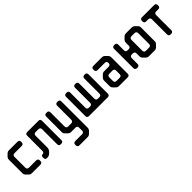

<svg xmlns="http://www.w3.org/2000/svg" viewBox="212 -1592 2919 2919"><g transform="rotate(-45 1671.5 -132.5)"><path d="M103 -12Q123 8 152 8H335Q375 8 375 -32V-43Q375 -83 335 -83H181Q141 -83 141 -123V-354Q141 -394 181 -394H335Q375 -394 375 -434V-445Q375 -485 335 -485H152Q123 -485 103 -465L70 -432Q50 -412 50 -383V-94Q50 -65 70 -45Z M440 -31Q440 9 480 9H481Q522 9 550 -19L567 -36Q595 -64 595 -103V-354Q595 -394 635 -394H695Q735 -394 735 -354V-32Q735 8 775 8H785Q825 8 825 -32V-445Q825 -485 785 -485H545Q505 -485 505 -445V-121Q505 -81 473 -81Q440 -81 440 -41Z M924 180Q924 220 964 220H1139Q1168 220 1188 200L1221 167Q1241 147 1241 118V-445Q1241 -485 1201 -485H1190Q1150 -485 1150 -445V-144Q1150 -104 1110 -104H1046Q1006 -104 1006 -144V-445Q1006 -485 966 -485H955Q915 -485 915 -445V-115Q915 -86 935 -66L968 -33Q988 -13 1017 -13H1110Q1150 -13 1150 27V89Q1150 129 1110 129H964Q924 129 924 169Z M1341 -32Q1341 8 1381 8H1784Q1824 8 1824 -32V-445Q1824 -485 1784 -485H1774Q1734 -485 1734 -445V-123Q1734 -83 1694 -83H1665Q1625 -83 1625 -123V-445Q1625 -485 1585 -485H1575Q1535 -485 1535 -445V-123Q1535 -83 1495 -83H1471Q1431 -83 1431 -123V-445Q1431 -485 1391 -485H1381Q1341 -485 1341 -445Z M1977 -12Q1997 8 2026 8H2212Q2252 8 2252 -32V-383Q2252 -412 2232 -432L2199 -465Q2179 -485 2150 -485H1967Q1927 -485 1927 -445V-434Q1927 -394 1967 -394H2121Q2161 -394 2161 -354V-351Q2161 -311 2121 -311H2026Q1997 -311 1977 -291L1945 -259Q1924 -238 1924 -210V-94Q1924 -65 1944 -45ZM2015 -114V-189Q2015 -229 2055 -229H2121Q2161 -229 2161 -189V-114Q2161 -74 2121 -74H2055Q2015 -74 2015 -114Z M2413 9H2423Q2463 9 2463 -31V-154Q2463 -194 2503 -194H2525Q2565 -194 2565 -154V-93Q2565 -64 2585 -44L2618 -11Q2638 9 2667 9H2791Q2820 9 2840 -11L2872 -43Q2894 -65 2892 -93V-383Q2894 -412 2872 -433L2840 -465Q2820 -485 2791 -485H2667Q2638 -485 2618 -465L2585 -432Q2565 -412 2565 -383V-324Q2565 -284 2525 -284H2503Q2463 -284 2463 -324V-445Q2463 -485 2423 -485H2413Q2373 -485 2373 -445V-31Q2373 9 2413 9ZM2656 -122V-354Q2656 -394 2696 -394H2761Q2801 -394 2801 -354V-122Q2801 -82 2761 -82H2696Q2656 -82 2656 -122Z M3097 -32Q3097 8 3137 8H3148Q3188 8 3188 -32V-355Q3188 -395 3228 -395H3273Q3313 -395 3313 -435V-445Q3313 -485 3273 -485H3012Q2972 -485 2972 -445V-435Q2972 -395 3012 -395H3057Q3097 -395 3097 -355Z"/></g></svg>

Font: WDXL Lubrifont SC
Style: Regular
Weight: 400
Designer: [WDXL Lubrifont] Copyright 2020-2022 (c) NightFurySL2001, Skr-ZERO; [ZCOOL QingKe HuangYou] Copyright 2018-2022 (c) The 
Version: Version 2.001;hotconv 1.1.1;makeotfexe 2.6.0